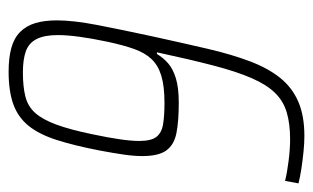

<svg xmlns="http://www.w3.org/2000/svg" viewBox="-164 -572 744 457"><g transform="rotate(90 208.5 -344.0)"><path d="M151 8Q118 8 94.5 1.5Q71 -5 56.5 -19.5Q42 -34 35.5 -55.5Q29 -77 29 -107Q29 -146 40 -203Q51 -260 67 -334Q83 -407 96.5 -465Q110 -523 126.5 -566.5Q143 -610 166 -638.5Q189 -667 222.5 -681.5Q256 -696 304 -696Q321 -696 341 -694Q361 -692 381 -689Q401 -686 417 -682L411 -650Q391 -655 363 -658.5Q335 -662 312 -662Q275 -662 248 -654Q221 -646 201.5 -626Q182 -606 166.5 -570.5Q151 -535 136.5 -479.5Q122 -424 105 -345H109Q118 -360 131 -371.5Q144 -383 166.5 -390Q189 -397 225 -397Q269 -397 297 -391.5Q325 -386 338.5 -367.5Q352 -349 352 -310Q352 -291 348.5 -266.5Q345 -242 339 -210Q327 -148 313.5 -106Q300 -64 279.5 -39Q259 -14 228 -3Q197 8 151 8ZM153 -26Q187 -26 210.5 -32Q234 -38 249.5 -55.5Q265 -73 277 -105.5Q289 -138 300 -191Q308 -229 312 -256.5Q316 -284 316 -303Q316 -331 306.5 -343.5Q297 -356 277 -359.5Q257 -363 225 -363Q186 -363 161 -355.5Q136 -348 121 -332Q106 -316 97 -290.5Q88 -265 80 -228Q72 -190 68 -160.5Q64 -131 64 -109Q64 -77 73.5 -58.5Q83 -40 102.5 -33Q122 -26 153 -26Z"/></g></svg>

Font: Saira Condensed Thin
Style: Italic
Weight: 250
Width: 3
Italic angle: -12°
Designer: Hector Gatti with collaboration of the Omnibus-Type team
Foundry: Omnibus-Type
Version: Version 1.101